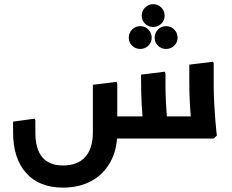

<svg xmlns="http://www.w3.org/2000/svg" viewBox="-20 -653 1094 905"><path d="M277.3 231.3Q164.3 231.3 103 162.3Q41.7 93.3 41.7 -28.7H146.7Q146.7 50 179.7 88.5Q212.7 127 277.3 127Q345.3 127 381.5 87.2Q417.7 47.3 417.7 -28.7H532.7Q532.7 52.3 500.2 110.8Q467.7 169.3 410.5 200.3Q353.3 231.3 277.3 231.3ZM41.7 -28.7V-79.7L143.7 -93.7L146.7 -85.7V-28.7ZM417.7 -28.7V-253.3L529.7 -267L532.7 -259V-28.7ZM479.3 0V-104.3H930.3V0ZM654 0 657 -42Q657 -42 654 -74.5Q651 -107 648 -158Q645 -209 645 -265V-301.3L757 -315L760 -307V-247Q760 -206 762.5 -165Q765 -124 767.5 -89.5Q770 -55 772.5 -34.5Q775 -14 775 -14L760 0ZM881.3 0 884.3 -42Q884.3 -42 881.3 -74.5Q878.3 -107 875.3 -158Q872.3 -209 872.3 -265V-348.3L984.3 -362L987.3 -354V-247Q987.3 -206 989.8 -165Q992.3 -124 994.8 -89.5Q997.3 -55 999.8 -34.5Q1002.3 -14 1002.3 -14L987.3 0ZM640.9 -422.3Q618.3 -422.3 602.7 -437.7Q587 -453 587 -475.5Q587 -498.1 602.8 -513.9Q618.6 -529.7 641.1 -529.7Q663.7 -529.7 679.3 -513.9Q695 -498.1 695 -475.5Q695 -453 679.2 -437.7Q663.4 -422.3 640.9 -422.3ZM762.9 -422.3Q740.3 -422.3 724.7 -437.7Q709 -453 709 -475.5Q709 -498.1 724.8 -513.9Q740.6 -529.7 763.1 -529.7Q785.7 -529.7 801.3 -513.9Q817 -498.1 817 -475.5Q817 -453 801.2 -437.7Q785.4 -422.3 762.9 -422.3ZM701.9 -526Q679.3 -526 663.7 -541.3Q648 -556.7 648 -579.2Q648 -601.8 663.8 -617.5Q679.6 -633.3 702.1 -633.3Q724.7 -633.3 740.3 -617.5Q756 -601.8 756 -579.2Q756 -556.7 740.2 -541.3Q724.4 -526 701.9 -526Z"/></svg>

Font: Fustat
Style: Regular
Weight: 400
Designer: Mohamed Gaber, Khaled Hosny, Laura Garcia Mut
Foundry: Kief Type Foundry, Alif Type Foundry, Hard Type Foundry
Version: Version 1.007